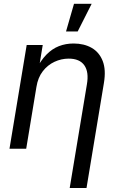

<svg xmlns="http://www.w3.org/2000/svg" viewBox="-20 -773 622 998"><path d="M169.4 -321.3 116.2 0H29.3L118.7 -539.1H202.1L180.7 -408.7H166Q191.4 -458.5 221.2 -489Q251 -519.5 286.4 -533.2Q321.8 -546.9 362.3 -546.9Q417 -546.9 456.5 -524.2Q496.1 -501.5 513.9 -455.8Q531.7 -410.2 520 -340.8L429.7 204.1H342.3L431.6 -334Q442.9 -398.4 418.5 -433.3Q394 -468.3 336.9 -468.3Q298.8 -468.3 263.2 -451.7Q227.5 -435.1 202.4 -402.6Q177.2 -370.1 169.4 -321.3ZM323.2 -609.4 364.7 -753.4H456.5L383.8 -609.4Z"/></svg>

Font: Inter 18pt
Style: Italic
Weight: 400
Italic angle: -9.3988°
Designer: Rasmus Andersson
Foundry: rsms
Version: Version 4.001;git-66647c0bb